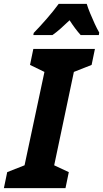

<svg xmlns="http://www.w3.org/2000/svg" viewBox="-58 -965 529 985"><path d="M-38 0 -21 -82 68 -117 170 -596 96 -632 113 -714H429L412 -632L321 -596L220 -117L295 -82L278 0ZM115 -796Q147 -829 181.5 -868.5Q216 -908 243 -945H387Q393 -925 404 -898Q415 -871 427.5 -844Q440 -817 451 -798L449 -785H356Q328 -816 299 -861Q275 -838 253 -818.5Q231 -799 211 -785H113Z"/></svg>

Font: Noto Sans Condensed ExtraBold
Style: Italic
Weight: 800
Width: 3
Italic angle: -12°
Designer: Monotype Design Team
Foundry: Monotype Imaging Inc.
Version: Version 2.013; ttfautohint (v1.8.4.7-5d5b)